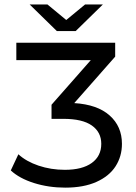

<svg xmlns="http://www.w3.org/2000/svg" viewBox="-20 -836 613 863"><path d="M472.9 -316.9C436.1 -349.8 383 -368.3 313.7 -372.6L497.7 -581.4V-644H53.4V-565.8H388.2L211.6 -365.2V-301.8H265C322 -301.8 364.6 -291.8 392.8 -271.9C421.1 -251.9 435.2 -224.5 435.2 -189.5C435.2 -152.7 420.9 -124 392.4 -103.5C363.9 -83 323.5 -72.7 271.4 -72.7C229.7 -72.7 190.3 -79 153.2 -91.5C116.1 -104.1 85.9 -121.1 62.6 -142.6L28.5 -69.9C54.3 -46 89.1 -27.1 132.9 -13.3C176.8 0.5 223.6 7.4 273.2 7.4C328.4 7.4 375.2 -1.2 413.5 -18.4C451.9 -35.6 480.5 -59 499.6 -88.8C518.6 -118.5 528.1 -152.1 528.1 -189.5C528.1 -241.7 509.7 -284.1 472.9 -316.9ZM442.5 -816H362.5L277.8 -746.1L193.2 -816H113.2L235.5 -696.4H320.2Z"/></svg>

Font: Montserrat Ace
Style: Regular
Weight: 500
Designer: Julieta Ulanovsky
Foundry: Julieta Ulanovsky
Version: Version 1